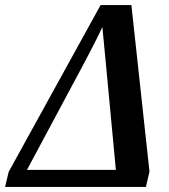

<svg xmlns="http://www.w3.org/2000/svg" viewBox="-43 -734 662 754"><path d="M-23 0H530L544 -60L473 -714H352L-9 -59ZM63 -67 291 -493C324 -557 331 -568 359 -628C365 -564 367 -543 373 -482L412 -67Z"/></svg>

Font: Noto Serif Semi
Style: Italic
Weight: 600
Italic angle: -12°
Designer: Monotype Design Team
Foundry: Monotype Imaging Inc.
Version: Version 1.901